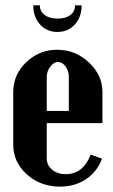

<svg xmlns="http://www.w3.org/2000/svg" viewBox="-20 -692 425 722"><path d="M262.2 -671.9H287.1Q287.1 -628.4 261.5 -600.1Q235.8 -571.8 195.8 -571.8Q155.8 -571.8 130.4 -600.1Q105 -628.4 105 -671.9H129.9Q129.9 -648.9 147.9 -635.5Q166 -622.1 196.8 -622.1Q227.1 -622.1 244.6 -635.5Q262.2 -648.9 262.2 -671.9ZM29.8 -346.2Q29.8 -411.1 78.6 -458Q127.4 -504.9 194.8 -504.9Q263.2 -504.9 314.2 -457.3Q365.2 -409.7 365.2 -346.2V-229H155.8V-96.2Q155.8 -70.8 176 -54Q196.3 -37.1 227.1 -37.1Q293 -37.1 320.8 -110.8L363.8 -95.2Q345.2 -45.9 303.2 -18.1Q261.2 9.8 206.1 9.8Q132.3 9.8 81.1 -36.1Q29.8 -82 29.8 -147.9ZM155.8 -274.9H238.8V-402.8Q238.8 -424.8 226.6 -441.9Q214.4 -459 198.2 -459Q182.6 -459 169.2 -441.4Q155.8 -423.8 155.8 -402.8Z"/></svg>

Font: Moniqa Black Paragraph
Style: Regular
Weight: 900
Designer: Rajesh Rajput
Foundry: Rajesh Rajput
Version: Version 1.000